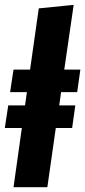

<svg xmlns="http://www.w3.org/2000/svg" viewBox="-21 -778 354 798"><path d="M299.8 -395H232.9L225.1 -339.8H292L278.8 -246.1H210.9L175.8 0H35.2L69.8 -246.1H-1L13.2 -339.8H83L90.8 -395H21L35.2 -488.8H104L140.1 -743.2L285.2 -757.8L246.1 -488.8H313Z"/></svg>

Font: Fira Sans Compressed ExtraBold
Style: Italic
Weight: 800
Width: 3
Italic angle: -8°
Designer: Carrois Corporate & Edenspiekermann AG
Foundry: Carrois Corporate GbR & Edenspiekermann AG
Version: Version 4.203;PS 004.203;hotconv 1.0.88;makeotf.lib2.5.64775